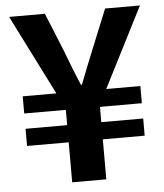

<svg xmlns="http://www.w3.org/2000/svg" viewBox="-52 -767 694 813"><g transform="rotate(-5 295.0 -360.5)"><path d="M222 0H367V-170H545V-243H367V-308H545V-381H400L573 -721H425L359 -559C339 -510 319 -460 299 -408H295C273 -459 254 -509 235 -559L169 -721H17L188 -381H45V-308H222V-243H45V-170H222Z"/></g></svg>

Font: Source Han Sans KR
Style: Bold
Weight: 700
Designer: Ryoko NISHIZUKA 西塚涼子 (kana, bopomofo & ideographs); Paul D. Hunt (Latin, Greek & Cyrillic); Sandoll Communications 산돌커뮤니
Foundry: Adobe
Version: Version 2.004;hotconv 1.0.118;makeotfexe 2.5.65603